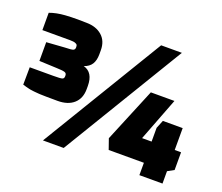

<svg xmlns="http://www.w3.org/2000/svg" viewBox="-125 -955 1316 1139"><g transform="rotate(20 533.0 -385.0)"><path d="M998 -2H852.1V-80.1H629.9L606.9 -146L748 -486.8H897L792 -213.9H852.1V-300.8L873 -352.1H998V-213.9H1038.1V-102.1L998 -80.1ZM375 0H244.1L710 -770H840.8ZM245.1 -250Q191.9 -250 173.8 -250.5Q153.3 -250.5 135.7 -251.5Q131.8 -252 127 -252Q110.8 -252.4 103.5 -253.9L92.8 -254.9Q88.4 -255.9 82.5 -256.3Q68.8 -257.8 60.1 -260.3L41 -265.1Q30.3 -267.6 21 -271L22 -380.9H170.9Q214.4 -380.9 226.1 -384.3Q237.8 -387.7 237.8 -402.8V-407.2Q237.8 -421.9 224.6 -426Q211.4 -430.2 174.8 -431.2L63 -436V-554.2L174.8 -562Q221.2 -563 230.7 -567.9Q240.2 -572.8 240.2 -585Q240.2 -595.7 238.3 -599.9Q236.3 -604 231.2 -606.7Q226.1 -609.4 221.7 -610.8Q213.4 -613.3 200.2 -613.3Q195.8 -613.3 192.4 -613.8H17.1V-723.1Q59.1 -738.8 115.2 -742.7Q149.9 -745.1 192.9 -745.1Q219.7 -745.1 250 -744.1Q310.1 -743.2 346.9 -710.7Q383.8 -678.2 383.8 -620.1V-594.2Q383.8 -556.2 368.9 -532.2Q354 -508.3 320.8 -497.1Q383.8 -480 383.8 -394V-375Q383.8 -315.9 347.2 -283Q310.5 -250 245.1 -250Z"/></g></svg>

Font: Squarion Black
Style: Regular
Weight: 900
Designer: Natanael Gama
Version: Version 1.00;September 12, 2019;FontCreator 11.5.0.2425 64-b